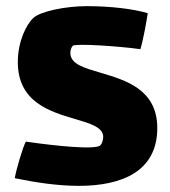

<svg xmlns="http://www.w3.org/2000/svg" viewBox="-20 -594 555 625"><path d="M308 -357C254 -373 209 -385 209 -422C209 -430 212 -440 217 -445C226 -453 364 -444 437 -434C447 -467 457 -525 461 -551C415 -565 339 -574 263 -574C193 -574 112 -557 89 -536C65 -514 38 -458 38 -392C38 -262 142 -231 223 -207C274 -192 316 -180 316 -148C316 -138 311 -121 302 -118C262 -105 99 -128 64 -133C54 -114 33 -43 28 -14C95 0 168 11 237 11C375 11 492 -35 492 -177C492 -303 389 -333 308 -357Z"/></svg>

Font: FilmFarsi Display
Style: Regular
Weight: 400
Designer: Borna Izadpanah
Foundry: Borna Izadpanah
Version: Version 1.000;PS 001.000;hotconv 1.0.88;makeotf.lib2.5.64775